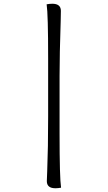

<svg xmlns="http://www.w3.org/2000/svg" viewBox="-20 -756 575 1025"><path d="M237 -136V-444Q237 -680 229 -733Q245 -736 259 -736Q305 -736 305 -698Q305 -694 304 -644Q298 -463 298 -351V-43Q298 193 306 246Q290 249 276 249Q230 249 230 211Q230 207 232 158Q237 34 237 -136Z"/></svg>

Font: Overlock Mod
Style: Regular
Weight: 400
Designer: Dario Muhafara
Foundry: Dario Manuel Muhafara
Version: Version 1.001